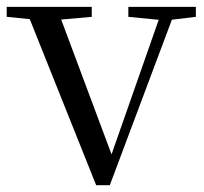

<svg xmlns="http://www.w3.org/2000/svg" viewBox="-28 -536 596 561"><path d="M253 5.2 44.6 -516H136.9L306.1 -63.1H289.4L294.7 -75.8L449 -516H488.3L292.8 5.2ZM-8.4 -486.8V-516H240.1V-486.8L130.8 -477.1H90.2ZM347 -486.8V-516H544.3V-486.8L463.3 -477.1H446.1Z"/></svg>

Font: Noto Serif HK ExtraLight
Style: Regular
Weight: 200
Designer: Ryoko NISHIZUKA 西塚涼子 (kana & ideographs); Frank Grießhammer (Latin, Greek & Cyrillic); Wenlong ZHANG 张文龙 (bopomofo); San
Foundry: Adobe
Version: Version 2.002-H1;hotconv 1.1.0;makeotfexe 2.6.0